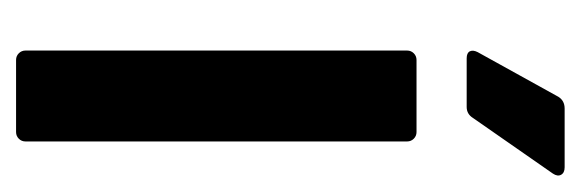

<svg xmlns="http://www.w3.org/2000/svg" viewBox="-268 -472 740 245"><g transform="rotate(90 102.5 -350.0)"><path d="M45 -12V-499Q45 -504 48.5 -507.5Q52 -511 57 -511H149Q154 -511 157.5 -507.5Q161 -504 161 -499V-12Q161 -7 157.5 -3.5Q154 0 149 0H57Q52 0 48.5 -3.5Q45 -7 45 -12ZM47 -589 104 -692Q109 -700 119 -700H194Q201 -700 203.5 -695.5Q206 -691 202 -685L131 -583Q126 -575 117 -575H55Q48 -575 46 -579Q44 -583 47 -589Z"/></g></svg>

Font: Barlow Semi Condensed SemiBold
Style: Regular
Weight: 600
Width: 4
Designer: Jeremy Tribby
Foundry: Tribby Type
Version: Version 1.408